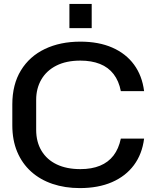

<svg xmlns="http://www.w3.org/2000/svg" viewBox="-20 -952 794 982"><path d="M388 10Q312 10 248.5 -11.5Q185 -33 139 -74.5Q93 -116 68 -175.5Q43 -235 43 -311V-418Q43 -520 87 -592Q131 -664 209.5 -701.5Q288 -739 391 -739Q485 -739 554.5 -708.5Q624 -678 665.5 -621.5Q707 -565 717 -486H598Q588 -538 561 -573Q534 -608 491 -625Q448 -642 391 -642Q319 -642 268.5 -616.5Q218 -591 191.5 -545.5Q165 -500 165 -441V-288Q165 -226 192.5 -180.5Q220 -135 270.5 -111Q321 -87 391 -87Q449 -87 491.5 -104.5Q534 -122 560.5 -156.5Q587 -191 598 -243H717Q707 -164 665 -107.5Q623 -51 553 -20.5Q483 10 388 10ZM335 -808V-932H449V-808Z"/></svg>

Font: Hubot Sans Medium
Style: Regular
Weight: 500
Designer: Deni Anggara
Foundry: GitHub, Inc., Subsidiary of Microsoft Corporation
Version: Version 2.000